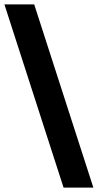

<svg xmlns="http://www.w3.org/2000/svg" viewBox="-31 -800 443 870"><path d="M392 50H257L-11 -780H124Z"/></svg>

Font: Mohave Bold
Style: Regular
Weight: 700
Designer: Gumpita Rahayu
Foundry: Tokotype
Version: Version 2.002;PS 002.002;hotconv 1.0.88;makeotf.lib2.5.64775